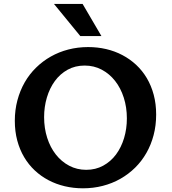

<svg xmlns="http://www.w3.org/2000/svg" viewBox="-20 -970 897 999"><path d="M428.7 -86.4Q477.5 -86.4 516.8 -107.9Q556.2 -129.4 583.5 -166Q610.8 -202.6 625.5 -251.2Q640.1 -299.8 640.1 -354Q640.1 -411.6 624 -461.9Q607.9 -512.2 578.6 -549.3Q549.3 -586.4 509 -607.7Q468.8 -628.9 420.4 -628.9Q371.1 -628.9 331.8 -607.2Q292.5 -585.4 265.4 -548.3Q238.3 -511.2 223.9 -462.6Q209.5 -414.1 209.5 -360.4Q209.5 -302.7 225.6 -252.7Q241.7 -202.6 270.8 -165.8Q299.8 -128.9 340.1 -107.7Q380.4 -86.4 428.7 -86.4ZM411.6 9.8Q362.3 9.8 316.9 -1Q271.5 -11.7 232.2 -32.5Q192.9 -53.2 160.6 -83.5Q128.4 -113.8 105.5 -152.6Q82.5 -191.4 69.8 -238.8Q57.1 -286.1 57.1 -341.3Q57.1 -397.9 70.6 -448.2Q84 -498.5 108.4 -541.3Q132.8 -584 167.5 -617.9Q202.1 -651.9 244.4 -675.8Q286.6 -699.7 335.7 -712.4Q384.8 -725.1 438.5 -725.1Q487.3 -725.1 532.5 -714.6Q577.6 -704.1 616.9 -683.3Q656.2 -662.6 688.5 -632.6Q720.7 -602.5 743.9 -563.5Q767.1 -524.4 779.8 -476.8Q792.5 -429.2 792.5 -374Q792.5 -317.4 779.3 -267.1Q766.1 -216.8 741.7 -174.1Q717.3 -131.3 682.9 -97.4Q648.4 -63.5 606.2 -39.6Q564 -15.6 514.6 -2.9Q465.3 9.8 411.6 9.8ZM397.9 -782.2 260.7 -949.7H409.7L507.8 -782.2Z"/></svg>

Font: Proza Libre
Style: SemiBold
Weight: 600
Designer: Jasper de Waard
Foundry: Jasper de Waard
Version: Version 1.000; ttfautohint (v1.4.1.8-43bc) -l 8 -r 50 -G 200